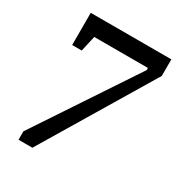

<svg xmlns="http://www.w3.org/2000/svg" viewBox="-158 -750 787 852"><g transform="rotate(30 236.0 -324.0)"><path d="M63 0V-43L401 -552V-563H126L108 -483H59V-648H472V-563L134 0Z"/></g></svg>

Font: Faustina Light Medium
Style: Italic
Weight: 500
Italic angle: -8°
Version: Version 1.200